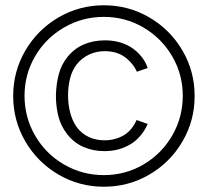

<svg xmlns="http://www.w3.org/2000/svg" viewBox="-20 -703 788 728"><path d="M374 5Q280.5 5 201.5 -41.2Q122.5 -87.5 76.2 -166.5Q30 -245.5 30 -339Q30 -432.5 76.2 -511.5Q122.5 -590.5 201.5 -636.8Q280.5 -683 374 -683Q467.5 -683 546.5 -636.8Q625.5 -590.5 671.8 -511.5Q718 -432.5 718 -339Q718 -245.5 671.8 -166.5Q625.5 -87.5 546.5 -41.2Q467.5 5 374 5ZM374 -39Q455 -39 523.8 -79.2Q592.5 -119.5 632.8 -188.8Q673 -258 673 -340Q673 -421 632.8 -489.8Q592.5 -558.5 523.8 -598.8Q455 -639 374 -639Q292 -639 222.8 -598.8Q153.5 -558.5 113.2 -489.8Q73 -421 73 -340Q73 -258 113.2 -188.8Q153.5 -119.5 222.8 -79.2Q292 -39 374 -39ZM376 -130Q332.5 -130 296.5 -145.8Q260.5 -161.5 235 -194Q211 -224.5 201.5 -261.5Q192 -298.5 192 -341Q193 -383.5 202.5 -420.2Q212 -457 235 -486Q261 -518.5 297 -534.2Q333 -550 378 -550Q405 -550 429 -544Q453 -538 475 -525Q497.5 -511 514.8 -490.2Q532 -469.5 540 -445L499 -431Q491.5 -448 478.5 -463.2Q465.5 -478.5 450 -489Q420 -509 377 -509Q345 -509 317.5 -496Q290 -483 271 -459Q253.5 -436.5 245.8 -406Q238 -375.5 238 -342Q238 -306.5 246.5 -274.8Q255 -243 271 -221Q289 -196.5 316.2 -183.8Q343.5 -171 376 -171Q417 -171 451 -191Q466 -200.5 477.8 -214.8Q489.5 -229 498 -248L540 -233Q528.5 -207 512 -188Q495.5 -169 478 -158Q455.5 -144 430.5 -137Q405.5 -130 376 -130Z"/></svg>

Font: Vela Sans ExtLt
Style: Regular
Weight: 200
Designer: Principal design: Mikhail Sharanda - project Manrope.
Design modification: Ravid Balaliev
Foundry: Mikhail Sharanda
Version: Version 1.001